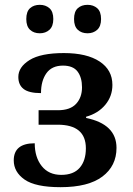

<svg xmlns="http://www.w3.org/2000/svg" viewBox="-20 -767 550 796"><path d="M37 -102Q37 -173 124 -173Q124 -115 153 -78.5Q182 -42 234 -42Q285 -42 310.5 -71.5Q336 -101 336 -152Q336 -250 219 -250H140V-310H220Q271 -310 295.5 -336.5Q320 -363 320 -405Q320 -446 301.5 -470.5Q283 -495 241 -495Q195 -495 172.5 -463.5Q150 -432 150 -381Q100 -381 78 -398Q56 -415 56 -448Q56 -489 102.5 -518Q149 -547 245 -547Q340 -547 393 -512Q446 -477 446 -415Q446 -368 416.5 -332.5Q387 -297 337 -283V-278Q463 -252 463 -154Q463 -79 404.5 -35Q346 9 231 9Q127 9 82 -22.5Q37 -54 37 -102ZM89 -688Q89 -719 104.5 -733Q120 -747 145 -747Q169 -747 185 -733Q201 -719 201 -688Q201 -658 185 -643.5Q169 -629 145 -629Q120 -629 104.5 -643.5Q89 -658 89 -688ZM287 -688Q287 -719 302.5 -733Q318 -747 343 -747Q367 -747 383 -733Q399 -719 399 -688Q399 -658 383 -643.5Q367 -629 343 -629Q318 -629 302.5 -643.5Q287 -658 287 -688Z"/></svg>

Font: Noto Serif SemiBold
Style: Regular
Weight: 600
Designer: Monotype Design Team
Foundry: Monotype Imaging Inc.
Version: Version 1.001